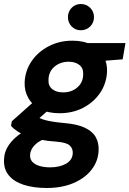

<svg xmlns="http://www.w3.org/2000/svg" viewBox="-47 -711 646 958"><path d="M186 227Q120 227 71 211Q22 195 -3.5 163.5Q-29 132 -27 86Q-26 45 -2 11Q22 -23 63.5 -50Q105 -77 163 -97L199 -27Q149 -11 126.5 12.5Q104 36 103 63Q102 83 114.5 96.5Q127 110 150 117Q173 124 203 124Q251 124 283 105.5Q315 87 316 53Q317 30 301 15Q285 0 236 -4Q190 -7 153 -14.5Q116 -22 87.5 -32.5Q59 -43 39 -56.5Q19 -70 8 -83L12 -106L139 -219L225 -188L82 -63L134 -132Q144 -125 155 -120Q166 -115 181.5 -111Q197 -107 219.5 -103.5Q242 -100 274 -97Q336 -92 374.5 -74.5Q413 -57 430 -28Q447 1 445 40Q443 93 410 135.5Q377 178 319.5 202.5Q262 227 186 227ZM250 -146Q193 -146 153.5 -166.5Q114 -187 94 -222.5Q74 -258 76 -302Q79 -359 110.5 -405.5Q142 -452 195.5 -480Q249 -508 314 -508Q371 -508 410.5 -487Q450 -466 469.5 -431Q489 -396 487 -352Q484 -294 452.5 -247.5Q421 -201 368.5 -173.5Q316 -146 250 -146ZM268 -250Q310 -250 338.5 -274.5Q367 -299 368 -338Q370 -370 349.5 -386.5Q329 -403 296 -403Q254 -403 225 -378.5Q196 -354 195 -314Q193 -283 213.5 -266.5Q234 -250 268 -250ZM377 -400 372 -496H579L565 -415ZM356 -560Q329 -560 310.5 -579Q292 -598 292 -625Q292 -653 310.5 -672Q329 -691 356 -691Q384 -691 403 -672Q422 -653 422 -625Q422 -598 403 -579Q384 -560 356 -560Z"/></svg>

Font: DM Sans 28pt ExtraBold
Style: Italic
Weight: 800
Italic angle: -10°
Version: Version 4.004;gftools[0.9.30]